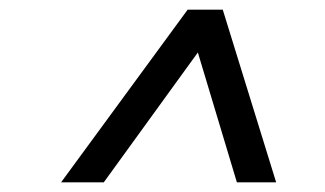

<svg xmlns="http://www.w3.org/2000/svg" viewBox="-20 -688 672 397"><path d="M106.3 -311 368 -668H440.6L551 -311H469.8L389.1 -579.5L194.6 -311Z"/></svg>

Font: Atkinson Hyperlegible Mono ExtraLight
Style: Italic
Weight: 200
Italic angle: -12°
Monospace: yes
Designer: Elliott Scott, Megan Eiswerth, Linus Boman, Theodore Petrosky, Letters from Sweden
Foundry: Applied Design Works, Letters from Sweden
Version: Version 2.001